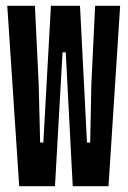

<svg xmlns="http://www.w3.org/2000/svg" viewBox="-20 -640 440 660"><path d="M169 0 195 -460H206L230 0H353L393 -620H307L294 -350L290 -150H279L255 -620H155L129 -150H118L113 -350L100 -620H5L46 0Z"/></svg>

Font: Yard Headline
Style: Regular
Weight: 400
Monospace: yes
Designer: Roman Shamin
Foundry: Evil Martians
Version: Version 1.000